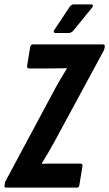

<svg xmlns="http://www.w3.org/2000/svg" viewBox="-41 -858 499 878"><path d="M-13 0Q-23 0 -20 -11L-19 -17Q-19 -21 -18 -24.5Q-17 -28 -15 -31L201 -434Q216 -463 233.5 -492.5Q251 -522 265 -545V-546Q245 -546 223.5 -545.5Q202 -545 184 -545H94Q81 -545 83 -557L97 -643Q100 -655 110 -655H429Q440 -655 438 -644L437 -638Q436 -631 432 -624L208 -210Q194 -184 178.5 -158Q163 -132 150 -111V-109Q169 -110 189 -110Q209 -110 228 -110H325Q338 -110 336 -98L322 -12Q321 0 310 0ZM214 -707Q207 -707 205 -711.5Q203 -716 208 -722L277 -826Q285 -838 297 -838H375Q382 -838 383.5 -833.5Q385 -829 380 -823L296 -720Q286 -707 273 -707Z"/></svg>

Font: Sofia Sans Extra Condensed ExtraBold
Style: Italic
Weight: 800
Italic angle: -9°
Designer: Botio Nikoltchev, Ani Petrova
Foundry: lettersoup
Version: Version 4.101; ttfautohint (v1.8.4.7-5d5b)